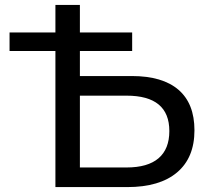

<svg xmlns="http://www.w3.org/2000/svg" viewBox="-20 -762 851 782"><path d="M205.7 -742H305.4V-452.3H517Q641.9 -452.3 707 -396.3Q772 -340.2 772 -231.3Q772 -119.7 701.3 -59.9Q630.6 0 498.3 0H205.7ZM669.7 -228.3Q669.7 -372.4 495.4 -372.4H305.4V-79.9H495.4Q581.8 -79.9 625.8 -117.5Q669.7 -155.1 669.7 -228.3ZM18.9 -629.9H518.3V-554.3H18.9Z"/></svg>

Font: iiserrat Thin
Style: Regular
Weight: 100
Designer: Akira Ohta
Foundry: Akira Ohta
Version: Version 1.200;Glyphs 3.3.1 (3343)